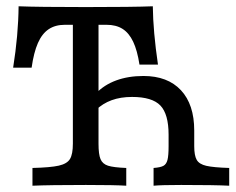

<svg xmlns="http://www.w3.org/2000/svg" viewBox="-20 -591 750 611"><path d="M211.9 -133.7V-512.1H186.3Q156 -512.1 135 -498.1Q113.9 -484.1 100.7 -454.2Q87.5 -424.3 80.6 -375.6H21.8Q38.3 -479.1 39.2 -571Q102 -568.5 253.1 -568.5Q402.9 -568.5 466.3 -571Q467.2 -490.7 482.7 -385.5H423.8Q417 -430.3 403.8 -458.2Q390.6 -486.1 370 -499.1Q349.4 -512.1 319.1 -512.1H293.5V-133.5Q293.5 -99.8 299.9 -84.6Q306.2 -69.4 323.7 -63.7Q341.2 -58.1 381.8 -56.5V0Q346.7 -2.4 253.3 -2.4Q137 -2.4 83.3 0V-56.5Q140.8 -57.9 167.2 -63.9Q193.6 -69.9 202.8 -85.2Q211.9 -100.6 211.9 -133.7ZM516.5 -125.8V-162.3Q516.5 -227.8 490.4 -255.2Q464.2 -282.5 400.3 -282.5Q363.6 -282.5 335.2 -272.1Q306.8 -261.7 285.5 -241.1V-293.8Q311.5 -321 349.8 -335.1Q388.1 -349.2 436.5 -349.2Q513.5 -349.2 555.8 -303.9Q598.1 -258.5 598.1 -175.6V-125.8Q598.1 -96 606 -82.3Q613.9 -68.5 636.5 -63.3Q659 -58.1 709.4 -56.5V0Q665 -2.4 556.6 -2.4Q493.4 -2.4 468.7 0V-56.5Q490.7 -58.1 500.1 -63.3Q509.5 -68.5 513 -82.2Q516.5 -95.9 516.5 -125.8Z"/></svg>

Font: Playfair Micro SmCond SmLight
Style: Regular
Weight: 360
Width: 4
Designer: Claus Eggers Sørensen
Foundry: Claus Eggers Sørensen
Version: Version 2.100;Glyphs 3.2 (3219)